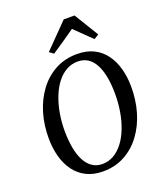

<svg xmlns="http://www.w3.org/2000/svg" viewBox="-176 -1104 1044 1228"><g transform="rotate(-20 346.0 -490.0)"><path d="M312 10.5Q247 10.5 198.8 -13.8Q150.5 -38 119 -81Q87.5 -124 71.8 -181Q56 -238 55.5 -303.5Q54.5 -396.5 79 -477.8Q103.5 -559 150 -621Q196.5 -683 262 -717.8Q327.5 -752.5 408.5 -752.5Q474.5 -752.5 522.8 -728.2Q571 -704 602 -661Q633 -618 648.5 -561.8Q664 -505.5 664.5 -442Q665.5 -349 641.5 -267.2Q617.5 -185.5 571.2 -123Q525 -60.5 459.5 -25Q394 10.5 312 10.5ZM323.5 -35.5Q365 -35.5 400.5 -55.8Q436 -76 464.2 -112.5Q492.5 -149 512.2 -199Q532 -249 542.2 -308.8Q552.5 -368.5 552 -434.5Q551.5 -496.5 542 -546.5Q532.5 -596.5 513.5 -632.2Q494.5 -668 465.5 -687Q436.5 -706 396.5 -706Q355.5 -706 319.8 -686.2Q284 -666.5 255.8 -630.2Q227.5 -594 207.8 -544.5Q188 -495 177.5 -435.5Q167 -376 167.5 -310Q168.5 -247.5 178.2 -196.8Q188 -146 207.5 -110Q227 -74 256 -54.8Q285 -35.5 323.5 -35.5ZM245 -825.5 406 -989.5H479.5L580.5 -824L548.5 -803.5Q520 -831 491.5 -858.8Q463 -886.5 434.5 -914.5Q396 -887 355.8 -859.8Q315.5 -832.5 273.5 -804.5Z"/></g></svg>

Font: Merriweather 48pt
Style: Italic
Weight: 400
Italic angle: -7.8°
Version: Version 2.101